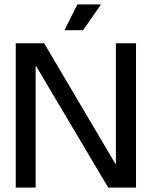

<svg xmlns="http://www.w3.org/2000/svg" viewBox="-20 -858 694 878"><path d="M52 0V-660H182L508 -108H510V-660H602V0H475L145 -556H143V0ZM360 -720H275L334 -838H442Z"/></svg>

Font: Bricolage Grotesque 48pt
Style: Regular
Weight: 400
Designer: Mathieu Triay
Foundry: Atelier Triay
Version: Version 1.000; ttfautohint (v1.8.4.7-5d5b);gftools[0.9.32]